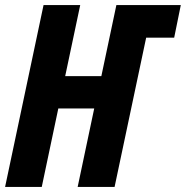

<svg xmlns="http://www.w3.org/2000/svg" viewBox="-23 -734 730 754"><path d="M-3 0 148 -714H292L233 -435H375L434 -714H687L661 -586H551L427 0H282L347 -308H206L141 0Z"/></svg>

Font: Noto Sans ExtraCondensed ExtraBold
Style: Italic
Weight: 800
Width: 2
Italic angle: -12°
Designer: Monotype Design Team
Foundry: Monotype Imaging Inc.
Version: Version 2.013; ttfautohint (v1.8.4.7-5d5b)